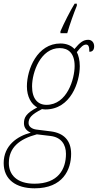

<svg xmlns="http://www.w3.org/2000/svg" viewBox="-67 -782 531 1042"><path d="M261 -612V-602H298C312 -651 334 -712 350 -751V-762H338C317 -729 278 -652 261 -612ZM121 240C274 240 319 139 319 53C319 -21 278 -60 209 -69L129 -79C108 -82 88 -94 88 -114C88 -141 102 -160 161 -190C166 -189 174 -188 179 -188C317 -188 366 -337 366 -423C366 -455 359 -482 350 -499C373 -529 386 -540 400 -540C411 -540 418 -533 418 -501C432 -501 444 -508 444 -531C444 -551 431 -566 412 -566C385 -566 367 -552 337 -516C318 -537 290 -546 261 -546C135 -546 79 -406 79 -313C79 -258 102 -217 135 -199C74 -167 63 -144 63 -113C63 -87 79 -71 100 -62C26 -43 -47 8 -47 103C-47 192 19 240 121 240ZM185 -213C138 -213 107 -246 107 -313C107 -391 154 -521 257 -521C305 -521 338 -492 338 -424C338 -355 298 -213 185 -213ZM120 215C24 215 -19 166 -19 103C-19 20 36 -27 133 -53L208 -44C264 -37 291 1 291 53C291 136 249 215 120 215Z"/></svg>

Font: Noto Serif Condensed Thin
Style: Italic
Weight: 100
Width: 3
Italic angle: -12°
Designer: Monotype Design Team
Foundry: Monotype Imaging Inc.
Version: Version 2.013